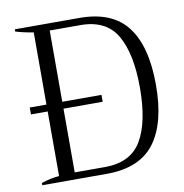

<svg xmlns="http://www.w3.org/2000/svg" viewBox="-79 -775 812 849"><g transform="rotate(-10 327.0 -350.0)"><path d="M615 -350Q615 -178 547.5 -89Q480 0 332 0H43V-10Q84 -24 123 -27V-317H48V-348H123V-672Q79 -679 43 -690V-700H333Q480 -700 547.5 -611.5Q615 -523 615 -350ZM543 -350Q543 -503 495 -585.5Q447 -668 332 -668H194V-348H370V-317H194V-31H330Q446 -31 494.5 -113.5Q543 -196 543 -350Z"/></g></svg>

Font: Trirong Light
Style: Regular
Weight: 300
Designer: Katatrad Team
Foundry: CadsonDemak
Version: Version 1.001